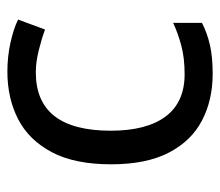

<svg xmlns="http://www.w3.org/2000/svg" viewBox="-58 -528 596 520"><g transform="rotate(-90 240.0 -268.0)"><path d="M300 10Q229 10 173.5 -19Q118 -48 86.5 -109Q55 -170 55 -265Q55 -364 88 -426Q121 -488 177.5 -517Q234 -546 306 -546Q347 -546 385 -537.5Q423 -529 447 -517L420 -444Q396 -453 364 -461Q332 -469 304 -469Q146 -469 146 -266Q146 -169 184.5 -117.5Q223 -66 299 -66Q343 -66 376.5 -75Q410 -84 438 -97V-19Q411 -5 378.5 2.5Q346 10 300 10Z"/></g></svg>

Font: Noto Sans Mandaic
Style: Regular
Weight: 400
Designer: Monotype Design Team
Foundry: Monotype Imaging Inc.
Version: Version 2.002; ttfautohint (v1.8.4.7-5d5b)